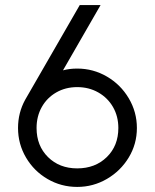

<svg xmlns="http://www.w3.org/2000/svg" viewBox="-20 -738 610 756"><path d="M446 -234Q446 -280 425 -316.5Q404 -353 367 -374Q330 -395 284 -395Q238 -395 201.5 -374Q165 -353 144.5 -316.5Q124 -280 124 -234Q124 -164 169 -119.5Q214 -75 284 -75Q355 -75 400.5 -119.5Q446 -164 446 -234ZM79 -345 294 -718H376L228 -461Q253 -468 284 -468Q347 -468 401 -436.5Q455 -405 487 -351Q519 -297 519 -234Q519 -171 487 -118Q455 -65 401 -33.5Q347 -2 284 -2Q221 -2 167.5 -33Q114 -64 82.5 -117.5Q51 -171 51 -234Q51 -294 79 -345Z"/></svg>

Font: SUIT
Style: Regular
Weight: 400
Designer: Sunn Youn; Korean Glyphs from Source Han Sans (Sandoll Communications; Soo-young Jang, Joo-yeon Kang)
Foundry: Sunn
Version: Version 1.140